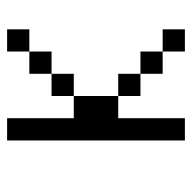

<svg xmlns="http://www.w3.org/2000/svg" viewBox="-20 -520 540 540"><g transform="rotate(-90 250.0 -250.0)"><path d="M437.5 0V-62.5H375V0ZM437.5 -437.5V-500H375V-437.5H312.5V-375H250V-312.5H187.5V-500H125Q125 -500 125 0H187.5V-187.5H250V-125H312.5V-62.5H375V-125H312.5V-187.5H250Q250 -187.5 250 -312.5H312.5V-375H375V-437.5Z"/></g></svg>

Font: BFUnifontExMono
Style: Regular
Weight: 500
Version: Version 15.0.06